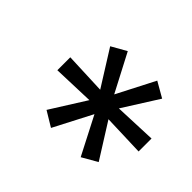

<svg xmlns="http://www.w3.org/2000/svg" viewBox="-88 -854 640 640"><g transform="rotate(45 231.5 -534.0)"><path d="M201 -353 148 -385 226 -509 80 -504V-565L227 -559L148 -685L201 -715L271 -581L340 -715L394 -684L315 -559L463 -565V-504L316 -509L394 -385L340 -354L271 -488Z"/></g></svg>

Font: Nunito Sans
Style: Italic
Weight: 400
Italic angle: -9°
Designer: Vernon Adams
Foundry: Vernon Adams
Version: Version 3.006; ttfautohint (v1.8.3)